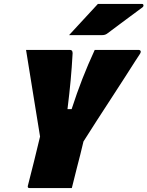

<svg xmlns="http://www.w3.org/2000/svg" viewBox="-20 -953 747 973"><path d="M344 0H129Q123 0 121.5 -3.5Q120 -7 121 -11Q137 -73 152.5 -135.5Q168 -198 183 -261Q165 -370 147.5 -480Q130 -590 112 -700H335Q348 -700 348 -683Q344 -610 338 -545.5Q332 -481 322 -400H343Q370 -483 397.5 -553.5Q425 -624 460 -700H682Q690 -700 692.5 -694.5Q695 -689 690 -681Q685 -674 664.5 -642Q644 -610 613 -561.5Q582 -513 545 -456.5Q508 -400 471 -342.5Q434 -285 403 -236Q395 -202 386.5 -168Q378 -134 369 -100Q363 -75 356.5 -50Q350 -25 344 0ZM476 -933H700Q706 -933 707 -926.5Q708 -920 701 -915Q668 -891 641.5 -871Q615 -851 587 -830.5Q559 -810 522 -782Q512 -775 497 -775H330Q367 -815 402.5 -853.5Q438 -892 476 -933Z"/></svg>

Font: Recursive Mn Lnr St XBk
Style: Italic
Weight: 1000
Italic angle: -15°
Monospace: yes
Version: Version 1.079;hotconv 1.0.112;makeotfexe 2.5.65598; ttfautoh